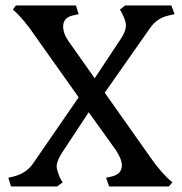

<svg xmlns="http://www.w3.org/2000/svg" viewBox="-20 -670 655 690"><path d="M185.5 0 205.1 -14.6 195.3 -31.2Q183.6 -60.5 183.6 -71.3Q183.6 -91.8 204.1 -123L298.8 -266.6L397.5 -128.9Q418 -96.7 418 -76.2Q418 -44.9 382.8 -36.1L361.3 -31.2L372.1 0H586.9L599.6 -14.6Q558.6 -48.8 520.5 -104.5L356.4 -336.9L516.6 -565.4Q542 -604.5 585.9 -614.3L607.4 -619.1L595.7 -650.4H429.7L411.1 -635.7L419.9 -619.1Q432.6 -593.8 432.6 -579.1Q432.6 -556.6 412.1 -527.3L320.3 -388.7L226.6 -521.5Q207 -548.8 207 -575.2Q207 -606.4 241.2 -614.3L262.7 -619.1L252.9 -650.4H37.1L26.4 -635.7Q66.4 -600.6 107.4 -539.1L262.7 -320.3L100.6 -85Q76.2 -47.9 30.3 -36.1L9.8 -31.2L19.5 0Z"/></svg>

Font: Kurale
Style: Regular
Weight: 400
Version: 1.0; ttfautohint (v1.3)